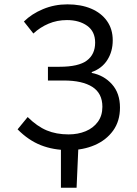

<svg xmlns="http://www.w3.org/2000/svg" viewBox="-20 -688 640 896"><path d="M264.3 188V0L346.4 -16.4L337.4 188ZM300.7 12.6Q229.2 12.6 170.7 -10.4Q112.3 -33.5 62.1 -84.4L109.1 -141.8Q153.4 -98.1 198 -79.5Q242.6 -60.8 300 -60.8Q343.8 -60.8 379.6 -75.6Q415.4 -90.4 436.6 -119.4Q457.8 -148.3 457.8 -189.7Q457.8 -252.4 411.1 -282.4Q364.3 -312.3 278 -312.3H203.7V-376.4H258Q346.4 -376.4 385.2 -405.4Q424 -434.3 424 -489.1Q424 -541.1 386.8 -567.7Q349.5 -594.3 292.5 -594.3Q246.3 -594.3 206.7 -577.5Q167 -560.7 135.8 -531.6L91.5 -587.5Q127.5 -623.2 180.7 -645.4Q234 -667.7 294.7 -667.7Q357.5 -667.7 404.9 -647.8Q452.4 -627.8 479.2 -590.1Q506.1 -552.3 506.1 -499.8Q506.1 -447.8 480.9 -408.2Q455.7 -368.5 408.2 -351.7V-347.7Q465 -336.6 502.4 -294.9Q539.9 -253.2 539.9 -185.8Q539.9 -122.8 507.9 -78.4Q475.8 -34 421.6 -10.7Q367.4 12.6 300.7 12.6Z"/></svg>

Font: Source Code Pro ExtraLight
Style: Regular
Weight: 200
Monospace: yes
Designer: Paul D. Hunt, Teo Tuominen
Foundry: Adobe
Version: Version 1.026;hotconv 1.1.0;makeotfexe 2.6.0